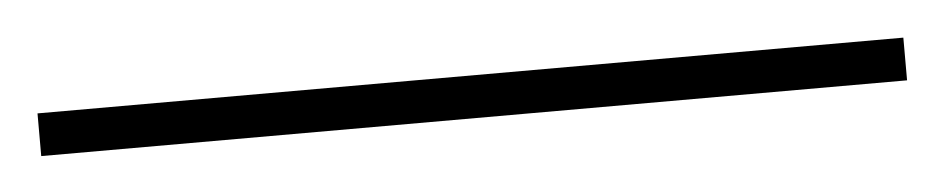

<svg xmlns="http://www.w3.org/2000/svg" viewBox="-22 53 551 112"><g transform="rotate(-5 253.5 109.5)"><path d="M507 97V122H0V97Z"/></g></svg>

Font: Work Sans ExtraLight
Style: Regular
Weight: 200
Designer: Wei Huang
Foundry: Wei Huang
Version: Version 2.010; ttfautohint (v1.8.3)